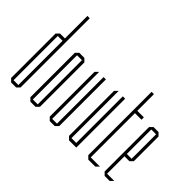

<svg xmlns="http://www.w3.org/2000/svg" viewBox="-118 -1059 1388 1388"><g transform="rotate(45 576.5 -365.0)"><path d="M146 -477 123 -500V-730H147V-477ZM74 -476V-500H124L147 -477V-476ZM73 0 50 -23V-24H123V0ZM50 -24V-477L73 -500H74V-24ZM123 0V-476H147V-23L124 0Z M271 -476V-500H322L345 -477V-476ZM270 0 247 -23V-24H321V0ZM247 -24V-477L270 -500H271V-24ZM321 0V-476H345V-23L322 0Z M518 0V-500H542V-23L519 0ZM468 0 445 -23V-24H518V0ZM445 -24V-480L468 -503H469V-24Z M715 0V-500H739V0H716ZM665 0 642 -23V-24H715V0ZM642 -24V-483L665 -506H666V-24Z M839 -476V-670H863V-500L840 -476ZM840 -476 863 -500H930V-476ZM862 0 839 -23V-476H863V0ZM863 0V-24H956V-23L933 0Z M1029 0 1006 -23V-24H1103V-23L1080 0ZM1006 -24V-477L1029 -500H1030V-24ZM1030 -202V-226H1079V-202ZM1030 -476V-500H1080L1103 -477V-476ZM1079 -202V-476H1103V-225L1080 -202Z"/></g></svg>

Font: Foldit Thin
Style: Regular
Weight: 100
Designer: Sophia Tai
Foundry: Sophia Tai
Version: Version 1.003